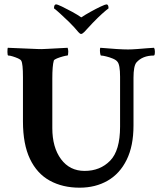

<svg xmlns="http://www.w3.org/2000/svg" viewBox="-20 -869 756 894"><path d="M350.6 4.9Q271.5 4.9 211.9 -27.8Q152.3 -60.5 119.6 -128.9Q86.9 -197.3 86.9 -303.7V-509.8Q86.9 -572.3 79.1 -585.9Q76.2 -591.8 64 -597.2Q51.8 -602.5 39.1 -606.4Q26.4 -610.4 18.6 -610.4Q14.6 -610.4 14.6 -627Q14.6 -644.5 16.6 -646.5L158.2 -640.6Q168 -639.6 202.1 -641.6Q236.3 -643.6 294.9 -646.5Q297.9 -637.7 297.9 -628.9Q297.9 -610.4 293.9 -610.4Q288.1 -610.4 273.4 -606.4Q258.8 -602.5 245.6 -597.2Q232.4 -591.8 230.5 -586.9Q223.6 -562.5 223.6 -503.9V-272.5Q223.6 -182.6 264.2 -127.9Q304.7 -73.2 374 -73.2Q446.3 -73.2 492.7 -120.6Q539.1 -168 539.1 -279.3V-511.7Q539.1 -568.4 526.4 -582Q520.5 -589.8 505.4 -596.2Q490.2 -602.5 474.1 -606.4Q458 -610.4 450.2 -610.4Q448.2 -610.4 446.8 -618.2Q445.3 -626 445.3 -635.3Q445.3 -644.5 447.3 -646.5Q492.2 -642.6 524.4 -640.6Q556.6 -638.7 576.2 -638.7Q592.8 -638.7 618.2 -640.6Q643.6 -642.6 666.5 -644.5Q689.5 -646.5 697.3 -646.5Q701.2 -639.6 701.2 -628.9Q701.2 -610.4 696.3 -610.4Q643.6 -610.4 615.2 -578.1Q601.6 -561.5 601.6 -506.8V-284.2Q601.6 -189.5 569.8 -125Q538.1 -60.5 481.4 -27.8Q424.8 4.9 350.6 4.9ZM357.4 -710.9Q352.5 -710.9 344.7 -719.7Q335.9 -730.5 325.7 -741.7Q315.4 -752.9 302.7 -765.6Q278.3 -789.1 260.7 -805.2Q243.2 -821.3 231.4 -830.1Q231.4 -848.6 241.2 -848.6Q247.1 -848.6 268.6 -838.4Q290 -828.1 315.9 -814Q341.8 -799.8 358.4 -788.1Q376 -799.8 401.4 -814Q426.8 -828.1 448.7 -838.4Q470.7 -848.6 475.6 -848.6Q485.4 -848.6 485.4 -830.1Q473.6 -821.3 455.1 -804.7Q436.5 -788.1 411.1 -761.7L372.1 -719.7Q363.3 -710.9 357.4 -710.9Z"/></svg>

Font: Crimson Text
Style: Bold
Weight: 700
Designer: Sebastian Kosch
Foundry: Sebastian Kosch
Version: Version 1.100